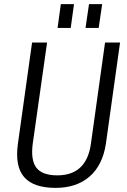

<svg xmlns="http://www.w3.org/2000/svg" viewBox="-20 -907 619 934"><path d="M251 7Q143 7 97.5 -45.5Q52 -98 67 -207L136 -700H209L139 -206Q129 -127 157.5 -90.5Q186 -54 259 -54Q400 -54 422 -206L491 -700H564L495 -207Q487 -155 467 -115Q447 -75 415 -47.5Q383 -20 341.5 -6.5Q300 7 251 7ZM340 -887 324 -771H260L276 -887ZM477 -887 460 -771H396L413 -887Z"/></svg>

Font: Pathway Extreme SemiCondensed Light
Style: Italic
Weight: 300
Width: 4
Italic angle: -8°
Version: Version 1.001;gftools[0.9.26]